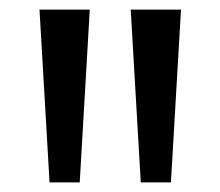

<svg xmlns="http://www.w3.org/2000/svg" viewBox="-20 -828 460 401"><path d="M83.5 -447 62.5 -808H167.5L146.5 -447ZM274 -447 253 -808H358L337 -447Z"/></svg>

Font: Encode Sans Semi Expanded Medium
Style: Regular
Weight: 500
Width: 6
Designer: Multiple Designers
Foundry: Impallari Type
Version: Version 3.000; ttfautohint (v1.8.3) -l 8 -r 50 -G 200 -x 14 